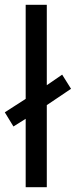

<svg xmlns="http://www.w3.org/2000/svg" viewBox="-29 -780 316 800"><path d="M78 0V-285L27 -253L-9 -312L78 -368V-760H166V-425L230 -469L267 -410L166 -342V0Z"/></svg>

Font: Noto Sans NKo
Style: Regular
Weight: 400
Designer: Monotype Design Team
Foundry: Monotype Imaging Inc.
Version: Version 2.003; ttfautohint (v1.8.4.7-5d5b)